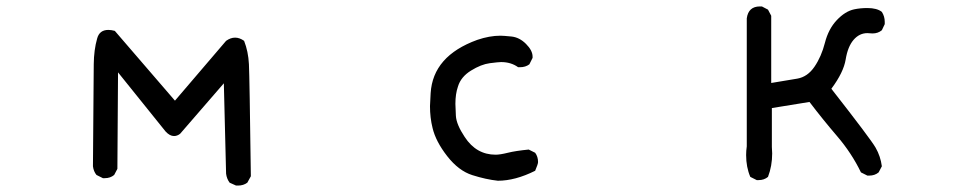

<svg xmlns="http://www.w3.org/2000/svg" viewBox="-20 -556 3040 597"><path d="M720 21H714L694 12Q685 0 683 -16L676 -297L540 -140Q531 -133 521 -133Q508 -133 495 -147L347 -331L345 -31L335 -12Q323 -2 306 -2H300L280 -12Q271 -23 269 -39Q271 -312 271.5 -356.5Q272 -401 282 -436Q289 -463 317 -463Q326 -463 337 -460L524 -243L683 -429Q697 -439 711 -439Q725 -439 739 -429Q752 -396 754 -356.5Q756 -317 760 -8L749 12Q737 21 720 21Z M1528 6Q1491 2 1448.5 -11.5Q1406 -25 1370.5 -70.5Q1335 -116 1325 -158Q1317 -190 1317 -226L1319 -266Q1326 -382 1464 -432Q1502 -445 1536 -445Q1545 -445 1570 -442.5Q1595 -440 1615.5 -419.5Q1636 -399 1636 -380V-376L1626 -356Q1614 -347 1597 -347H1591Q1569 -363 1538 -363Q1530 -363 1503 -359.5Q1476 -356 1444.5 -336.5Q1413 -317 1404 -287Q1396 -264 1396 -233Q1396 -223 1397.5 -196Q1399 -169 1425 -130Q1461 -75 1521 -75Q1535 -75 1559 -81Q1583 -87 1624 -91L1644 -81Q1653 -69 1653 -52Q1653 -46 1644 -25Q1582 6 1528 6Z M2339 4H2333L2313 -6Q2300 -36 2300 -74Q2300 -87 2302 -101V-499Q2307 -536 2343 -536H2349L2368 -526L2378 -507V-298Q2427 -306 2459 -311.5Q2491 -317 2512.5 -348.5Q2534 -380 2545 -423Q2556 -466 2582 -493.5Q2608 -521 2636 -527Q2655 -531 2677 -531Q2707 -531 2722 -519Q2731 -505 2731 -488V-481L2722 -462Q2710 -452 2693 -452L2677 -453Q2652 -453 2634 -432Q2616 -411 2609.5 -371Q2603 -331 2565 -280Q2687 -124 2702.5 -97Q2718 -70 2722 -39L2712 -20Q2700 -10 2683 -10H2677L2657 -20Q2628 -80 2583 -132.5Q2538 -185 2497 -239L2380 -220V-99L2381 -79Q2381 -40 2368 -6Q2356 4 2339 4Z"/></svg>

Font: Xiaolai SC
Style: Regular
Weight: 400
Designer: Nozomi Seto 瀬戸のぞみ
Version: Version 3.11;December 4, 2020;FontCreator 13.0.0.2613 64-bit